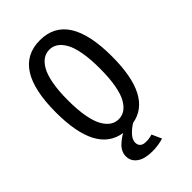

<svg xmlns="http://www.w3.org/2000/svg" viewBox="-265 -803 1101 1101"><g transform="rotate(-45 285.0 -252.5)"><path d="M380.5 188Q345.5 199 307.8 201Q270 203 237 195.8Q204 188.5 182.8 167.2Q161.5 146 161.5 113.5Q161.5 94.5 170.2 76.8Q179 59 193.5 45.8Q208 32.5 220.2 23.8Q232.5 15 245.5 8Q56 -20.5 56 -348Q56 -706 284 -706Q511 -706 511 -348Q511 -24 326 7.5Q255 54.5 255 95.5Q255 114.5 265.8 124.8Q276.5 135 293.5 136.2Q310.5 137.5 325.5 135.5Q340.5 133.5 354 129ZM234.5 -80Q257 -65.5 284 -65.5Q311 -65.5 333.2 -80Q355.5 -94.5 374 -126Q392.5 -157.5 402.8 -214.2Q413 -271 413 -348Q413 -425 402.8 -481.2Q392.5 -537.5 374 -569Q355.5 -600.5 333.2 -615Q311 -629.5 284 -629.5Q257 -629.5 234.5 -615Q212 -600.5 193.5 -569Q175 -537.5 164.5 -481.2Q154 -425 154 -348Q154 -271 164.5 -214.5Q175 -158 193.5 -126.2Q212 -94.5 234.5 -80Z"/></g></svg>

Font: League Mono Narrow
Style: Regular
Weight: 400
Width: 3
Designer: Tyler Finck
Foundry: The League of Moveable Type / Tyler Finck
Version: Version 2.210